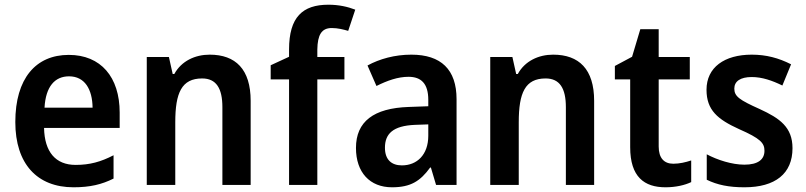

<svg xmlns="http://www.w3.org/2000/svg" viewBox="-20 -785 3421 815"><path d="M272 -552C132 -552 45 -452 45 -267C45 -89 138 10 292 10C362 10 412 -2 462 -27V-126C408 -98 361 -85 301 -85C216 -85 169 -140 167 -242H488V-307C488 -458 408 -552 272 -552ZM273 -461C340 -461 372 -406 373 -328H169C174 -418 213 -461 273 -461Z M870 -553C808 -553 750 -526 720 -471H713L697 -543H603V0H724V-266C724 -391 751 -452 838 -452C898 -452 924 -410 924 -330V0H1044V-357C1044 -491 980 -553 870 -553Z M1442 -448V-543H1327V-575C1328 -637 1345 -666 1388 -666C1414 -666 1437 -660 1458 -654L1488 -744C1457 -756 1419 -765 1374 -765C1264 -765 1207 -712 1207 -575V-544L1129 -508V-448H1207V0H1327V-448Z M1726 -553C1656 -553 1591 -535 1540 -507L1578 -420C1624 -443 1669 -459 1714 -459C1768 -459 1798 -430 1798 -361V-334L1715 -331C1566 -326 1491 -269 1491 -157C1491 -53 1550 10 1644 10C1723 10 1764 -16 1806 -74H1809L1831 0H1918V-364C1918 -490 1852 -553 1726 -553ZM1741 -255 1798 -257V-209C1798 -128 1750 -83 1686 -83C1643 -83 1614 -106 1614 -158C1614 -217 1648 -251 1741 -255Z M2328 -553C2266 -553 2208 -526 2178 -471H2171L2155 -543H2061V0H2182V-266C2182 -391 2209 -452 2296 -452C2356 -452 2382 -410 2382 -330V0H2502V-357C2502 -491 2438 -553 2328 -553Z M2838 -90C2799 -90 2776 -114 2776 -163V-448H2908V-543H2776V-661H2698L2663 -544L2590 -505V-448H2655V-160C2655 -34 2715 10 2805 10C2848 10 2887 1 2914 -12V-104C2890 -96 2864 -90 2838 -90Z M3344 -156C3344 -245 3290 -283 3205 -322C3118 -361 3097 -376 3097 -409C3097 -440 3123 -458 3171 -458C3215 -458 3258 -443 3301 -422L3338 -512C3285 -539 3232 -553 3171 -553C3055 -553 2979 -499 2979 -404C2979 -317 3027 -278 3117 -237C3208 -197 3225 -178 3225 -145C3225 -109 3199 -86 3140 -86C3087 -86 3025 -106 2980 -130V-22C3025 0 3074 10 3140 10C3271 10 3344 -48 3344 -156Z"/></svg>

Font: Noto Sans Myanmar SemiCondensed SemiBold
Style: Regular
Weight: 600
Width: 4
Designer: Monotype Design Team
Foundry: Monotype Imaging Inc.
Version: Version 2.107